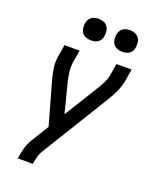

<svg xmlns="http://www.w3.org/2000/svg" viewBox="-171 -848 941 1153"><g transform="rotate(20 300.0 -272.0)"><path d="M85 205 87 198Q92 166 100.5 135Q109 104 127 75L195 -36L119 -307Q109 -342 103.5 -380Q98 -418 105 -457L117 -530H214L201 -457Q196 -423 199.5 -391Q203 -359 211 -328L259 -140L389 -350Q397 -363 404.5 -376Q412 -389 418.5 -402Q425 -415 430 -429Q435 -443 437 -457L449 -530H546L534 -456Q527 -417 509.5 -379.5Q492 -342 470 -307L208 119Q197 137 192 157.5Q187 178 183 198L182 205ZM456 -611Q440 -611 424.5 -616.5Q409 -622 399.5 -634.5Q390 -647 387.5 -663.5Q385 -680 388 -697Q390 -708 396 -719Q402 -730 412 -737Q422 -744 433.5 -746.5Q445 -749 456 -749Q473 -749 488 -743.5Q503 -738 512.5 -725.5Q522 -713 524.5 -696.5Q527 -680 524 -663Q523 -652 517 -641Q511 -630 501 -623Q491 -616 479.5 -613.5Q468 -611 456 -611ZM256 -611Q240 -611 224.5 -616.5Q209 -622 199.5 -634.5Q190 -647 187.5 -663.5Q185 -680 188 -697Q190 -708 196 -719Q202 -730 212 -737Q222 -744 233.5 -746.5Q245 -749 256 -749Q273 -749 288 -743.5Q303 -738 312.5 -725.5Q322 -713 324.5 -696.5Q327 -680 324 -663Q323 -652 317 -641Q311 -630 301 -623Q291 -616 279.5 -613.5Q268 -611 256 -611Z"/></g></svg>

Font: Iosevka Curly MdExObl
Style: Regular
Weight: 500
Width: 7
Italic angle: -9°
Monospace: yes
Designer: Belleve Invis
Foundry: Belleve Invis
Version: Version 11.1.0; ttfautohint (v1.8.3)